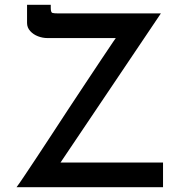

<svg xmlns="http://www.w3.org/2000/svg" viewBox="-20 -782 754 802"><path d="M49 0Q59 -13 80 -44.5Q101 -76 131 -121Q161 -166 195.5 -219Q230 -272 266.5 -327.5Q303 -383 338 -435.5Q373 -488 402.5 -532.5Q432 -577 453.5 -608.5Q475 -640 484 -652L497 -623H178Q158 -623 138.5 -630.5Q119 -638 106 -652.5Q93 -667 93 -686V-762H192V-749Q192 -730 199 -728Q206 -726 223 -726H652L224 -90L218 -103H661V0Z"/></svg>

Font: Josefin Sans Thin Medium
Style: Regular
Weight: 500
Version: Version 2.000